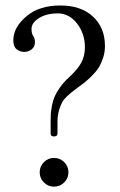

<svg xmlns="http://www.w3.org/2000/svg" viewBox="-20 -679 446 711"><path d="M96.7 -571.8Q96.7 -554.7 103 -545.9Q109.4 -537.1 109.4 -522Q109.4 -505.9 97.4 -496.3Q85.4 -486.8 69.8 -486.8Q54.2 -486.8 41.7 -496.6Q29.3 -506.3 29.3 -529.8Q29.3 -578.6 79.6 -620.1Q126 -658.7 203.6 -658.7Q279.8 -658.7 324.2 -617.7Q368.7 -576.7 368.7 -508.3Q368.7 -485.4 361.6 -464.4Q354.5 -443.4 345.5 -428.7Q336.4 -414.1 320.1 -397.9Q303.7 -381.8 292.7 -373.3Q281.7 -364.7 263.2 -351.1Q221.2 -320.3 210.9 -301.3Q192.9 -267.1 192.9 -228V-184.1Q192.9 -173.8 179.7 -173.8Q167.5 -173.8 167.5 -184.1V-230Q167.5 -246.6 168.2 -257.8Q168.9 -269 172.4 -287.8Q175.8 -306.6 182.4 -321.5Q189 -336.4 202.1 -355.2Q215.3 -374 233.9 -391.1Q266.1 -420.4 280.3 -445.6Q294.4 -470.7 294.4 -504.4Q294.4 -554.2 265.4 -591.8Q236.3 -629.4 193.8 -629.4Q152.3 -629.4 124.5 -612.1Q96.7 -594.7 96.7 -571.8ZM142.6 -3.4Q127 -19 127 -41Q127 -63 142.6 -78.6Q158.2 -94.2 180.2 -94.2Q202.1 -94.2 217.8 -78.6Q233.4 -63 233.4 -41Q233.4 -19 217.8 -3.4Q202.1 12.2 180.2 12.2Q158.2 12.2 142.6 -3.4Z"/></svg>

Font: Libertinage
Style: f
Weight: 400
Designer: OSP
Foundry: OSP
Version: Version 1.0; 2008; OFL relea